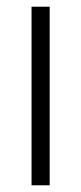

<svg xmlns="http://www.w3.org/2000/svg" viewBox="-20 -552 242 572"><path d="M128 0H74V-532H128Z"/></svg>

Font: Noto Sans Sinhala UI Condensed Light
Style: Regular
Weight: 300
Width: 3
Designer: Jelle Bosma - Monotype Design Team
Foundry: Monotype Imaging Inc.
Version: Version 2.006; ttfautohint (v1.8.4.7-5d5b)